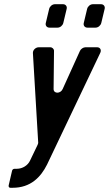

<svg xmlns="http://www.w3.org/2000/svg" viewBox="-20 -700 517 910"><path d="M40 190C125 190 173 140 203 80L455 -449C462 -463 455 -476 440 -476H385C375 -476 363 -468 359 -459L277 -278C267 -255 234 -255 234 -278L236 -459C236 -468 228 -476 218 -476H164C149 -476 135 -463 136 -448L161 -25C162 -23 159 -15 158 -13L122 62C112 83 88 100 59 100H49C43 100 38 104 37 110L21 179C20 185 23 190 29 190ZM394 -569H433C445 -569 457 -579 460 -591L476 -658C479 -670 471 -680 459 -680H420C408 -680 396 -670 393 -658L377 -591C374 -579 382 -569 394 -569ZM214 -569H253C265 -569 277 -579 280 -591L296 -658C299 -670 291 -680 279 -680H240C228 -680 216 -670 213 -658L197 -591C194 -579 202 -569 214 -569Z"/></svg>

Font: DIN Rundschrift
Style: EngKursiv
Weight: 400
Width: 3
Version: Version 1.027